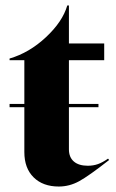

<svg xmlns="http://www.w3.org/2000/svg" viewBox="-20 -667 424 702"><path d="M69 -111V-275H15V-287H69V-447H15V-453Q87 -474 148 -531Q209 -588 226 -647H232V-508H361V-447H232V-287H340V-275H232V-121Q232 -92 250 -76.5Q268 -61 301 -61Q321 -61 338 -67Q355 -73 375 -87L379 -82Q305 -24 269.5 -4.5Q234 15 195 15Q137 15 103 -18.5Q69 -52 69 -111Z"/></svg>

Font: Nyght Serif Bold
Style: Regular
Weight: 700
Designer: Maksym Kobuzan
Version: Version 0.410